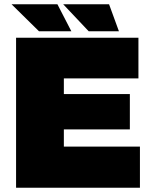

<svg xmlns="http://www.w3.org/2000/svg" viewBox="-20 -876 698 896"><path d="M55 0V-700H626V-510H278V-437H586V-272H278V-192H633V0ZM394 -730 275 -856H489L535 -730ZM162 -730 34 -856H248L313 -730Z"/></svg>

Font: REM Black
Style: Regular
Weight: 900
Designer: Octavio Pardo
Foundry: Ashler Design
Version: Version 1.005;gftools[0.9.28]